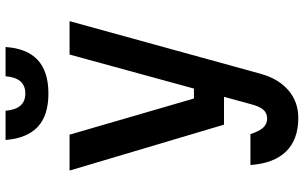

<svg xmlns="http://www.w3.org/2000/svg" viewBox="-221 -654 1092 690"><g transform="rotate(-90 325.0 -309.0)"><path d="M57 -605H186L316 -158H386L357 -50H222ZM594 -605 405 81Q387 146 345.5 181.5Q304 217 246 217Q169 217 126 173.5Q83 130 77 45H188Q198 76 211 90.5Q224 105 244 105Q263 105 275 92Q287 79 295 49L474 -605ZM272 -835Q275 -799 290.5 -781.5Q306 -764 334 -764Q362 -764 377.5 -781.5Q393 -799 396 -835H501Q496 -758 454.5 -719.5Q413 -681 334 -681Q255 -681 214 -719.5Q173 -758 167 -835Z"/></g></svg>

Font: Martian Mono SemiCondensed Medium
Style: Regular
Weight: 500
Width: 4
Designer: Roman Shamin
Foundry: Evil Martians
Version: Version 1.000